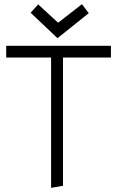

<svg xmlns="http://www.w3.org/2000/svg" viewBox="-20 -901 562 921"><path d="M373 -880.9 258.8 -792 163.1 -879.9 127 -839.8 255.9 -717.8 405.8 -837.9ZM225.1 0 282.2 -9.8V-625H512.2V-681.2H9.8V-625H225.1Z"/></svg>

Font: Comic Neue Angular
Style: Regular
Weight: 400
Designer: Craig Rozynski
Foundry: Craig Rozynski
Version: Version 2.003